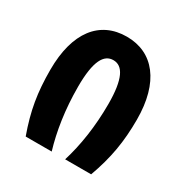

<svg xmlns="http://www.w3.org/2000/svg" viewBox="-134 -669 754 780"><g transform="rotate(30 243.0 -278.5)"><path d="M89 0H211C187 -80 172 -175 172 -282C172 -403 199 -447 243 -447C287 -447 314 -401 314 -282C314 -177 299 -80 274 0H396C432 -99 446 -182 446 -285C446 -461 367 -557 243 -557C116 -557 40 -461 40 -285C40 -179 53 -100 89 0Z"/></g></svg>

Font: Noto Sans Georgian ExtraCondensed Bold
Style: Regular
Weight: 700
Width: 2
Designer: Monotype Design Team, Akaki Razmadze
Foundry: Google LLC
Version: Version 2.005